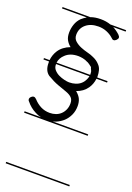

<svg xmlns="http://www.w3.org/2000/svg" viewBox="-152 -606 621 902"><g transform="rotate(20 158.5 -155.5)"><path d="M318 -280H265Q262 -253 247 -231Q228 -204 195 -193Q213 -178 219.5 -163Q226 -148 226 -129Q226 -104 216.5 -83.5Q207 -63 192 -49Q177 -35 156 -26Q149 -23 140 -21H318V-14H0V-21H82Q66 -24 52 -32Q24 -46 4 -71Q-1 -75 -1 -83Q-1 -88 5 -94Q11 -100 18 -100Q24 -100 31 -93Q47 -75 67.5 -64.5Q88 -54 113 -54Q129 -54 143 -59Q157 -64 167.5 -74Q178 -84 184 -98Q190 -112 190 -129Q190 -148 179.5 -158Q169 -168 150.5 -174.5Q132 -181 107 -190Q82 -199 52 -217Q28 -234 28 -272V-280H0V-287H28Q31 -314 45 -336Q63 -364 100 -378Q87 -388 78.5 -402.5Q70 -417 70 -440Q70 -461 77 -481.5Q84 -502 99 -517Q110 -527 124 -535H0V-542H139Q160 -550 189 -550Q216 -550 239 -542H318V-535H256Q275 -525 291 -510Q298 -503 298 -497Q298 -491 291.5 -484.5Q285 -478 278 -478Q272 -478 266 -485Q252 -498 232.5 -506Q213 -514 191 -514Q152 -514 128.5 -494Q105 -474 105 -442Q105 -423 118 -411.5Q131 -400 148 -393Q165 -386 183 -381.5Q201 -377 211 -372Q234 -363 248 -347Q258 -337 262 -322.5Q266 -308 266 -293V-287H318ZM222 -323Q207 -335 199 -339H198Q185 -346 172 -348.5Q159 -351 149 -351Q109 -351 86 -329Q66 -311 63 -287H231V-292Q231 -304 227.5 -309.5Q224 -315 222 -323ZM73 -251Q83 -240 96.5 -233.5Q110 -227 125 -223.5Q140 -220 150 -220Q167 -220 182 -225Q197 -230 207.5 -239.5Q218 -249 224 -262Q228 -270 230 -280H63V-278Q63 -262 73 -251ZM318 239H0V232H318Z"/></g></svg>

Font: Gruenewald VA 1. Klasse
Style: Regular
Weight: 400
Designer: Peter Wiegel
Foundry: Peter Wiegel, nach dem Schriftentwurf von Dr. H. Gr¸newald
Version: Version 0.007